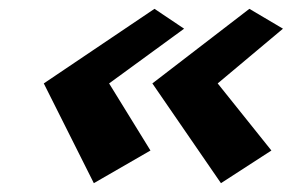

<svg xmlns="http://www.w3.org/2000/svg" viewBox="-20 -445 665 435"><path d="M192.6 -30 320.9 -104 227.2 -256 397.1 -380 330 -425 79.2 -256ZM480.6 -30 594.9 -104 473.2 -256 621.1 -380 545 -425 325.2 -256Z"/></svg>

Font: Hussar Milosc
Style: Obl
Weight: 700
Foundry: Cannot Into Space Fonts
Version: Version 1.02